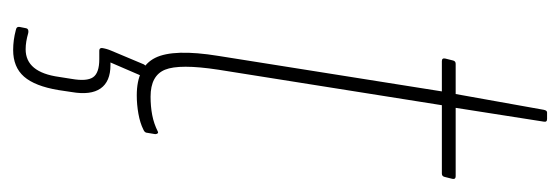

<svg xmlns="http://www.w3.org/2000/svg" viewBox="-300 -358 852 292"><g transform="rotate(90 126.0 -212.0)"><path d="M125 6Q82 6 68 -22Q54 -50 65 -118L119 -458H73Q68 -458 69 -463L72 -475Q73 -479 77 -479H123L147 -613Q148 -618 151 -618H161Q166 -618 165 -613L144 -479H248Q253 -479 252 -474L249 -462Q248 -458 244 -458H140L86 -118Q77 -59 86 -37Q95 -15 127 -15Q142 -15 155 -17.5Q168 -20 180 -26Q182 -27 183 -25.5Q184 -24 184 -22L182 -10Q182 -6 177 -4Q167 1 153 3.5Q139 6 125 6ZM56 194Q41 194 26 190Q20 189 21 184L23 174Q24 170 30 171Q37 173 43 174Q49 175 55 175Q90 175 97 124L100 105Q104 82 97.5 72.5Q91 63 70 63H57Q53 63 53 59Q54 52 57 45L78 -5Q81 -9 83 -9H95Q100 -9 97 -5L75 46H79Q104 46 114.5 61Q125 76 120 105L117 125Q111 161 96.5 177.5Q82 194 56 194Z"/></g></svg>

Font: Sofia Sans Extra Condensed Thin
Style: Italic
Weight: 250
Italic angle: -9°
Version: Version 4.100